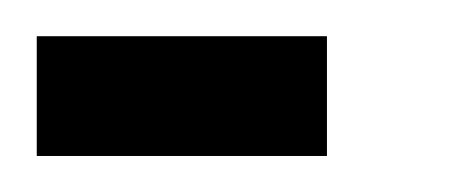

<svg xmlns="http://www.w3.org/2000/svg" viewBox="-45 -680 252 105"><path d="M-24.9 -660.2H133.8V-594.7H-24.9Z"/></svg>

Font: Scarab Serif
Style: Condensed-Light
Weight: 300
Designer: John Roberts
Foundry: Scarab
Version: 1.0